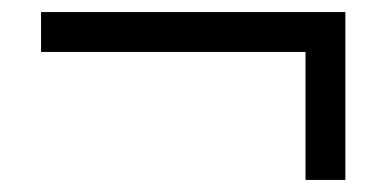

<svg xmlns="http://www.w3.org/2000/svg" viewBox="-20 -413 640 318"><path d="M552 -115H486V-327H48V-393H552Z"/></svg>

Font: STIX
Style: Regular
Weight: 400
Designer: MicroPress Inc., with final additions and corrections provided by Coen Hoffman, Elsevier (retired)
Version: Version 1.1.1